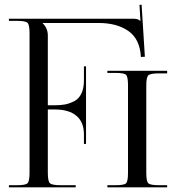

<svg xmlns="http://www.w3.org/2000/svg" viewBox="-20 -799 744 819"><path d="M438 0V-9H473Q509 -9 517.5 -17Q526 -25 526 -61V-436Q526 -472 517.5 -480Q509 -488 473 -488H438V-497H693V-486H658Q622 -486 613 -478Q604 -470 604 -434V-61Q604 -25 613 -17Q622 -9 658 -9H693V0ZM18 0V-9H53Q89 -9 97.5 -17.5Q106 -26 106 -62V-657Q106 -693 97.5 -701.5Q89 -710 53 -710H18V-719H551Q569 -719 578 -710H579L575 -778L584 -779L598 -557L581 -556Q577 -632 528 -666.5Q479 -701 400 -701H162V-700Q184 -678 184 -648V-350H214Q239 -350 257.5 -353.5Q276 -357 296 -367Q316 -377 327 -399.5Q338 -422 338 -456V-516H347V-185H338V-226Q338 -278 306 -305Q274 -332 214 -332H184V-62Q184 -26 193 -17.5Q202 -9 238 -9H303V0Z"/></svg>

Font: FoglihtenNo06
Style: Regular
Weight: 500
Designer: gluk (gluksza@wp.pl)
Foundry: gluk (gluksza@wp.pl)
Version: Version 0.76